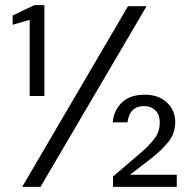

<svg xmlns="http://www.w3.org/2000/svg" viewBox="-20 -724 746 744"><path d="M95 -352V-647L29 -628V-664L113 -704H152V-352ZM66 0 476 -700H548L137 0ZM418 0V-40L529 -135Q558 -160 578.5 -186.5Q599 -213 599 -249Q599 -281 581.5 -297Q564 -313 539 -313Q482 -313 474 -250H417Q420 -294 451 -325.5Q482 -357 541 -357Q595 -357 627 -326.5Q659 -296 659 -251Q659 -209 635 -177.5Q611 -146 567 -111L484 -47H665V0Z"/></svg>

Font: DM Sans Light
Style: Regular
Weight: 300
Designer: Colophon Foundry, Jonny Pinhorn
Foundry: Colophon Foundry
Version: Version 4.004; ttfautohint (v1.8.4.7-5d5b)